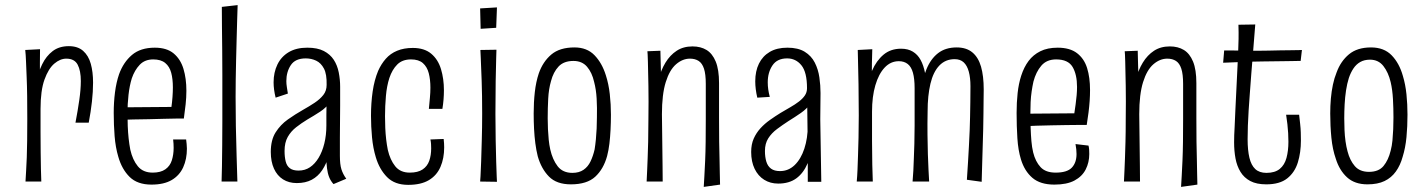

<svg xmlns="http://www.w3.org/2000/svg" viewBox="-20 -713 5602 753"><path d="M276 -232Q285 -279 291 -321Q297 -363 297 -395Q297 -436 284.5 -459.5Q272 -483 240 -483Q216 -483 193 -463.5Q170 -444 154.5 -401Q139 -358 139 -286L105 -247Q106 -276 109 -314Q112 -352 121 -390.5Q130 -429 145.5 -461Q161 -493 186.5 -512.5Q212 -532 250 -532Q285 -532 306 -513.5Q327 -495 336 -463Q345 -431 345 -389Q345 -354 340.5 -314Q336 -274 328 -232ZM80 -1Q81 -22 82.5 -44.5Q84 -67 85 -95.5Q86 -124 86.5 -161Q87 -198 87 -247Q87 -295 86.5 -336Q86 -377 84.5 -411.5Q83 -446 82 -472.5Q81 -499 79 -517L137 -520Q137 -500 136.5 -467Q136 -434 136.5 -389Q137 -344 139 -286Q139 -238 139 -195Q139 -152 139.5 -115.5Q140 -79 140.5 -50Q141 -21 142 -1Z M574 11Q519 11 488.5 -19Q458 -49 444 -98Q433 -135 429.5 -179Q426 -223 426 -270Q426 -312 431 -351Q436 -390 447 -422Q464 -469 497.5 -497.5Q531 -526 587 -526Q634 -526 661 -503.5Q688 -481 699.5 -443Q711 -405 711 -357Q711 -331 708 -303.5Q705 -276 701 -248L652 -291Q655 -312 656.5 -332.5Q658 -353 658 -370Q658 -403 651.5 -427.5Q645 -452 628 -466Q611 -480 581 -480Q548 -480 528 -459Q508 -438 497 -406Q488 -377 484 -341Q480 -305 480 -269Q480 -244 481 -218.5Q482 -193 484.5 -170Q487 -147 491 -126Q500 -86 520.5 -61Q541 -36 579 -36Q610 -36 628.5 -49Q647 -62 654 -84.5Q661 -107 661 -133Q661 -141 660.5 -149.5Q660 -158 659 -166H710Q711 -157 712 -148Q713 -139 713 -130Q713 -89 698.5 -57Q684 -25 653.5 -7Q623 11 574 11ZM449 -242 448 -292 701 -294V-248Q690 -248 669 -248Q648 -248 621 -247Q594 -246 563.5 -245.5Q533 -245 503.5 -244.5Q474 -244 449 -242Z M849 -1Q850 -24 850.5 -61Q851 -98 851.5 -143Q852 -188 852 -237Q852 -286 852 -333Q852 -372 852 -419.5Q852 -467 851.5 -515Q851 -563 850.5 -607.5Q850 -652 850 -686L912 -693Q911 -665 910 -630.5Q909 -596 908 -557.5Q907 -519 906 -479.5Q905 -440 904.5 -402.5Q904 -365 904 -333Q904 -281 905 -219Q906 -157 908 -99.5Q910 -42 911 -1Z M1288 9Q1277 -3 1271 -18Q1265 -33 1262.5 -53Q1260 -73 1259.5 -97.5Q1259 -122 1259.5 -153Q1260 -184 1260 -221Q1260 -241 1260 -261Q1260 -281 1260.5 -300.5Q1261 -320 1261 -340Q1261 -360 1261 -380Q1262 -422 1250.5 -444Q1239 -466 1220 -475Q1201 -484 1179 -484Q1138 -484 1120.5 -457.5Q1103 -431 1103 -395Q1103 -384 1105 -371.5Q1107 -359 1109 -346L1061 -330Q1057 -346 1055 -361Q1053 -376 1053 -390Q1053 -429 1068 -460Q1083 -491 1112.5 -508.5Q1142 -526 1185 -526Q1225 -526 1250 -513Q1275 -500 1289 -478.5Q1303 -457 1308.5 -429Q1314 -401 1314 -373Q1314 -331 1314 -298.5Q1314 -266 1313.5 -236.5Q1313 -207 1313 -174.5Q1313 -142 1313 -102Q1313 -68 1319 -49Q1325 -30 1338 -12ZM1144 5Q1113 5 1090 -9.5Q1067 -24 1054.5 -51.5Q1042 -79 1042 -117Q1042 -164 1061 -194Q1080 -224 1109 -244.5Q1138 -265 1168 -282Q1193 -296 1214 -310Q1235 -324 1248 -340.5Q1261 -357 1261 -380L1291 -371Q1291 -337 1275.5 -314Q1260 -291 1235.5 -275Q1211 -259 1185 -244Q1162 -230 1141.5 -214Q1121 -198 1108.5 -176Q1096 -154 1096 -121Q1096 -97 1100.5 -79.5Q1105 -62 1117 -53Q1129 -44 1151 -44Q1176 -44 1195.5 -57Q1215 -70 1229.5 -94Q1244 -118 1252 -150.5Q1260 -183 1260 -221L1289 -276Q1289 -225 1284.5 -182Q1280 -139 1270 -104.5Q1260 -70 1243.5 -45.5Q1227 -21 1202.5 -8Q1178 5 1144 5Z M1581 12Q1528 12 1498 -18.5Q1468 -49 1454 -96Q1443 -132 1439 -174.5Q1435 -217 1435 -259Q1435 -309 1441.5 -354Q1448 -399 1463 -435Q1475 -462 1493 -482.5Q1511 -503 1537.5 -514Q1564 -525 1599 -525Q1644 -525 1671 -502.5Q1698 -480 1709.5 -442Q1721 -404 1721 -359Q1721 -341 1719.5 -322.5Q1718 -304 1715 -286H1662Q1664 -308 1666 -329Q1668 -350 1668 -369Q1668 -401 1661.5 -426Q1655 -451 1638.5 -465.5Q1622 -480 1592 -480Q1558 -480 1538 -460Q1518 -440 1507 -407Q1497 -376 1493.5 -336.5Q1490 -297 1490 -257Q1490 -234 1491 -211Q1492 -188 1494.5 -166.5Q1497 -145 1501 -125Q1510 -86 1530 -61Q1550 -36 1587 -36Q1619 -36 1637.5 -48.5Q1656 -61 1663.5 -82.5Q1671 -104 1671 -131Q1671 -139 1670.5 -148Q1670 -157 1668 -166L1720 -168Q1721 -159 1721.5 -151Q1722 -143 1722 -135Q1722 -92 1707.5 -58.5Q1693 -25 1662 -6.5Q1631 12 1581 12Z M1929 0 1863 -1Q1863 -1 1864.5 -22Q1866 -43 1867 -79.5Q1868 -116 1869.5 -164Q1871 -212 1871 -267Q1871 -340 1869 -396.5Q1867 -453 1865.5 -485Q1864 -517 1864 -517L1927 -518Q1927 -518 1926 -485Q1925 -452 1924 -395Q1923 -338 1923 -266Q1923 -212 1924 -164Q1925 -116 1926 -79Q1927 -42 1928 -21Q1929 0 1929 0ZM1926 -604 1865 -600 1863 -680 1929 -684Z M2219 10Q2163 10 2133 -20.5Q2103 -51 2089 -100Q2083 -124 2079.5 -151Q2076 -178 2074.5 -207.5Q2073 -237 2073 -268Q2073 -312 2077.5 -352Q2082 -392 2093 -425Q2109 -471 2142 -499Q2175 -527 2233 -527Q2282 -527 2311.5 -496.5Q2341 -466 2356 -418Q2367 -384 2371.5 -344Q2376 -304 2376 -263Q2376 -233 2374.5 -204Q2373 -175 2370 -149.5Q2367 -124 2361 -101Q2347 -50 2314.5 -20Q2282 10 2219 10ZM2225 -35Q2251 -35 2268.5 -47Q2286 -59 2296 -80Q2306 -101 2312 -127Q2315 -146 2317 -166.5Q2319 -187 2320 -209Q2321 -231 2321 -252Q2322 -290 2320 -326Q2318 -362 2310 -392Q2302 -428 2282.5 -451Q2263 -474 2229 -474Q2191 -474 2170.5 -452Q2150 -430 2141 -395Q2132 -364 2130 -326Q2128 -288 2128 -249Q2128 -228 2129 -206.5Q2130 -185 2132 -165Q2134 -145 2138 -127Q2147 -87 2167 -61Q2187 -35 2225 -35Z M2804 11 2740 20Q2741 3 2742.5 -23Q2744 -49 2745.5 -82.5Q2747 -116 2747.5 -157Q2748 -198 2748 -246Q2748 -264 2748 -287.5Q2748 -311 2748 -336.5Q2748 -362 2748 -384Q2748 -422 2741 -443.5Q2734 -465 2720 -474Q2706 -483 2686 -483Q2657 -483 2631.5 -461Q2606 -439 2591 -391Q2576 -343 2576 -265L2543 -230Q2543 -274 2547.5 -317Q2552 -360 2562 -399Q2572 -438 2590 -467.5Q2608 -497 2634 -514Q2660 -531 2696 -531Q2728 -531 2751 -517Q2774 -503 2787 -471.5Q2800 -440 2800 -387Q2800 -362 2800 -344Q2800 -326 2800 -312Q2800 -298 2800 -284Q2800 -270 2800 -251Q2800 -198 2800.5 -157.5Q2801 -117 2802 -86Q2803 -55 2803 -31.5Q2803 -8 2804 11ZM2516 -1Q2517 -22 2518 -43.5Q2519 -65 2520 -92.5Q2521 -120 2522 -157Q2523 -194 2523 -247Q2524 -318 2523 -376Q2522 -434 2521 -470.5Q2520 -507 2519 -512L2570 -514Q2570 -499 2571 -474Q2572 -449 2572.5 -417Q2573 -385 2574 -346.5Q2575 -308 2576 -265Q2577 -192 2577.5 -143Q2578 -94 2578.5 -61Q2579 -28 2579 -1Z M3148 0V-125L3145 -367Q3145 -430 3123 -457Q3101 -484 3067 -484Q3028 -484 3009.5 -456.5Q2991 -429 2991 -390Q2991 -376 2993 -362Q2995 -348 2999 -333L2950 -330Q2946 -347 2944 -363Q2942 -379 2942 -394Q2942 -434 2956.5 -463.5Q2971 -493 2999 -509.5Q3027 -526 3068 -526Q3110 -526 3136 -510Q3162 -494 3175.5 -467.5Q3189 -441 3193.5 -409.5Q3198 -378 3198 -348L3197 -245L3201 0ZM3032 7Q3001 7 2977 -8Q2953 -23 2939.5 -51Q2926 -79 2926 -117Q2926 -147 2936 -169.5Q2946 -192 2962.5 -210Q2979 -228 2999.5 -242.5Q3020 -257 3041 -270Q3061 -282 3079.5 -292.5Q3098 -303 3113 -314.5Q3128 -326 3136.5 -338.5Q3145 -351 3145 -367L3175 -358Q3175 -329 3159.5 -307.5Q3144 -286 3121 -270Q3098 -254 3072 -238Q3049 -223 3027.5 -207Q3006 -191 2993 -170.5Q2980 -150 2980 -121Q2980 -97 2985.5 -79Q2991 -61 3004 -51.5Q3017 -42 3039 -42Q3072 -42 3096.5 -65.5Q3121 -89 3134.5 -130Q3148 -171 3148 -221L3177 -276Q3177 -213 3170 -161Q3163 -109 3147 -71.5Q3131 -34 3103 -13.5Q3075 7 3032 7Z M3559 -1Q3561 -21 3562 -43.5Q3563 -66 3564 -92Q3565 -118 3566 -149.5Q3567 -181 3567 -221Q3567 -249 3567 -274Q3567 -299 3567 -322Q3567 -345 3567 -367Q3567 -404 3560.5 -427.5Q3554 -451 3540 -462Q3526 -473 3505 -473Q3473 -473 3449.5 -448Q3426 -423 3413 -378.5Q3400 -334 3400 -275L3366 -242Q3367 -296 3375 -346Q3383 -396 3400 -435.5Q3417 -475 3445 -498.5Q3473 -522 3514 -522Q3541 -522 3560 -510.5Q3579 -499 3590.5 -478Q3602 -457 3608 -426.5Q3614 -396 3616 -358Q3618 -320 3618 -276Q3617 -227 3617.5 -185Q3618 -143 3619 -108.5Q3620 -74 3621.5 -47Q3623 -20 3624 -1ZM3340 -1Q3342 -22 3343 -46.5Q3344 -71 3345 -102Q3346 -133 3347 -172Q3348 -211 3348 -260Q3348 -325 3347 -381.5Q3346 -438 3345 -475Q3344 -512 3344 -517L3401 -520Q3400 -500 3399.5 -464Q3399 -428 3399 -380.5Q3399 -333 3400 -275Q3400 -212 3400 -159.5Q3400 -107 3401 -67.5Q3402 -28 3403 -1ZM3830 0 3772 -8Q3775 -46 3776.5 -78Q3778 -110 3780 -140Q3782 -170 3783 -203Q3784 -227 3784.5 -255Q3785 -283 3785.5 -313.5Q3786 -344 3786 -375Q3786 -408 3779.5 -432Q3773 -456 3759.5 -468.5Q3746 -481 3724 -481Q3688 -481 3664 -456Q3640 -431 3629 -384.5Q3618 -338 3618 -276L3584 -230Q3583 -293 3590 -347Q3597 -401 3613.5 -441.5Q3630 -482 3659 -504.5Q3688 -527 3732 -527Q3770 -527 3793.5 -507.5Q3817 -488 3827.5 -451.5Q3838 -415 3838 -362Q3838 -343 3837.5 -319.5Q3837 -296 3837 -268Q3837 -240 3836 -207Q3835 -172 3834 -138Q3833 -104 3832 -70.5Q3831 -37 3830 0Z M4115 11Q4060 11 4029 -15.5Q3998 -42 3984 -88Q3973 -124 3970 -171Q3967 -218 3967 -270Q3967 -311 3971 -348Q3975 -385 3985 -416Q3996 -450 4014 -474Q4032 -498 4060 -512Q4088 -526 4128 -526Q4176 -526 4204 -504.5Q4232 -483 4243.5 -446Q4255 -409 4255 -360Q4255 -339 4253.5 -317Q4252 -295 4249 -271.5Q4246 -248 4242 -223L4193 -266Q4196 -286 4198.5 -304Q4201 -322 4202.5 -339.5Q4204 -357 4204 -372Q4204 -421 4186.5 -450.5Q4169 -480 4122 -480Q4085 -480 4064 -455.5Q4043 -431 4033 -393Q4029 -375 4026 -354.5Q4023 -334 4022 -312.5Q4021 -291 4021 -269Q4021 -240 4022 -212Q4023 -184 4025 -160Q4027 -136 4032 -115Q4041 -79 4061 -57.5Q4081 -36 4120 -36Q4165 -36 4183.5 -55.5Q4202 -75 4202 -109Q4202 -118 4201 -127.5Q4200 -137 4198 -148L4249 -142Q4251 -134 4251.5 -125.5Q4252 -117 4252 -109Q4252 -76 4238 -48.5Q4224 -21 4194 -5Q4164 11 4115 11ZM3990 -217 3989 -267 4242 -269V-223Q4231 -223 4210 -223Q4189 -223 4161.5 -222.5Q4134 -222 4104 -221.5Q4074 -221 4044.5 -220Q4015 -219 3990 -217Z M4676 11 4612 20Q4613 3 4614.5 -23Q4616 -49 4617.5 -82.5Q4619 -116 4619.5 -157Q4620 -198 4620 -246Q4620 -264 4620 -287.5Q4620 -311 4620 -336.5Q4620 -362 4620 -384Q4620 -422 4613 -443.5Q4606 -465 4592 -474Q4578 -483 4558 -483Q4529 -483 4503.5 -461Q4478 -439 4463 -391Q4448 -343 4448 -265L4415 -230Q4415 -274 4419.5 -317Q4424 -360 4434 -399Q4444 -438 4462 -467.5Q4480 -497 4506 -514Q4532 -531 4568 -531Q4600 -531 4623 -517Q4646 -503 4659 -471.5Q4672 -440 4672 -387Q4672 -362 4672 -344Q4672 -326 4672 -312Q4672 -298 4672 -284Q4672 -270 4672 -251Q4672 -198 4672.5 -157.5Q4673 -117 4674 -86Q4675 -55 4675 -31.5Q4675 -8 4676 11ZM4388 -1Q4389 -22 4390 -43.5Q4391 -65 4392 -92.5Q4393 -120 4394 -157Q4395 -194 4395 -247Q4396 -318 4395 -376Q4394 -434 4393 -470.5Q4392 -507 4391 -512L4442 -514Q4442 -499 4443 -474Q4444 -449 4444.5 -417Q4445 -385 4446 -346.5Q4447 -308 4448 -265Q4449 -192 4449.5 -143Q4450 -94 4450.5 -61Q4451 -28 4451 -1Z M4946 10Q4908 10 4883.5 -3Q4859 -16 4845 -39Q4831 -62 4825.5 -91.5Q4820 -121 4820 -155Q4820 -182 4822 -214Q4824 -246 4825 -282Q4828 -342 4830 -384Q4832 -426 4833.5 -456.5Q4835 -487 4836 -511.5Q4837 -536 4837.5 -560.5Q4838 -585 4837 -616L4903 -617Q4899 -566 4895 -517Q4891 -468 4887.5 -424.5Q4884 -381 4881.5 -344Q4879 -307 4877 -280Q4875 -248 4874 -220Q4873 -192 4873 -167Q4873 -124 4880 -94.5Q4887 -65 4903 -50Q4919 -35 4947 -35Q4980 -35 4999 -50.5Q5018 -66 5025.5 -94Q5033 -122 5033 -157Q5033 -174 5032 -191Q5031 -208 5029 -226Q5027 -244 5024 -263H5075Q5077 -245 5079 -227.5Q5081 -210 5081.5 -193.5Q5082 -177 5082 -162Q5082 -115 5070 -76Q5058 -37 5028.5 -13.5Q4999 10 4946 10ZM4777 -467 4781 -515Q4780 -515 4790 -515Q4800 -515 4816.5 -515Q4833 -515 4852 -514.5Q4871 -514 4888 -514Q4905 -514 4915 -514Q4932 -514 4954.5 -514.5Q4977 -515 5000 -515.5Q5023 -516 5042.5 -516Q5062 -516 5074 -516.5Q5086 -517 5086 -517L5081 -474Q5081 -474 5071.5 -474Q5062 -474 5046 -473.5Q5030 -473 5010 -473Q4990 -473 4970 -472.5Q4950 -472 4931 -472Q4906 -472 4878.5 -471Q4851 -470 4828 -469Q4805 -468 4791 -467.5Q4777 -467 4777 -467Z M5343 10Q5293 10 5263 -17.5Q5233 -45 5219 -90Q5206 -127 5201.5 -173Q5197 -219 5197 -268Q5197 -298 5199.5 -326.5Q5202 -355 5207.5 -381Q5213 -407 5222 -429Q5238 -473 5270.5 -500Q5303 -527 5357 -527Q5408 -527 5438 -496Q5468 -465 5482 -415Q5492 -382 5496 -343Q5500 -304 5500 -263Q5500 -217 5496 -175Q5492 -133 5481 -98Q5472 -65 5454.5 -40.5Q5437 -16 5410 -3Q5383 10 5343 10ZM5349 -39Q5387 -39 5406 -62Q5425 -85 5434 -122Q5439 -141 5441 -162Q5443 -183 5444 -206Q5445 -229 5445 -252Q5445 -288 5443 -324.5Q5441 -361 5434 -391Q5425 -429 5405.5 -454Q5386 -479 5353 -479Q5331 -479 5315 -470Q5299 -461 5288 -444.5Q5277 -428 5270 -407Q5263 -385 5259 -358.5Q5255 -332 5253.5 -304Q5252 -276 5252 -249Q5252 -226 5253 -203Q5254 -180 5257 -158.5Q5260 -137 5265 -119Q5274 -84 5293.5 -61.5Q5313 -39 5349 -39Z"/></svg>

Font: Truculenta Light
Style: Regular
Weight: 300
Version: Version 1.002